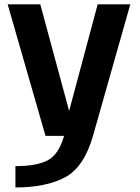

<svg xmlns="http://www.w3.org/2000/svg" viewBox="-20 -612 632 865"><path d="M185 0H399L567 -592.5H420L276.5 -56.5H306.5L161.5 -592.5H14.5ZM49.5 232.5Q187 232.5 272.8 187Q358.5 141.5 399 0L269 -1Q245 84 195 110.2Q145 136.5 49.5 136.5Z"/></svg>

Font: Anybody UltraCondensed Thin SemiBold
Style: Regular
Weight: 600
Version: Version 1.111